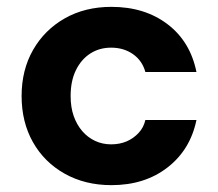

<svg xmlns="http://www.w3.org/2000/svg" viewBox="-20 -528 636 560"><path d="M305 12Q228 12 168.5 -21.5Q109 -55 76 -113.5Q43 -172 43 -248Q43 -324 76.5 -382.5Q110 -441 169 -474.5Q228 -508 305 -508Q402 -508 468.5 -457.5Q535 -407 553 -318H404Q395 -351 368 -370Q341 -389 304 -389Q270 -389 243.5 -372Q217 -355 201.5 -323.5Q186 -292 186 -248Q186 -215 195 -189.5Q204 -164 220 -145.5Q236 -127 257.5 -117Q279 -107 304 -107Q329 -107 349 -115.5Q369 -124 384 -140Q399 -156 404 -178H553Q535 -91 468.5 -39.5Q402 12 305 12Z"/></svg>

Font: DM Sans 28pt ExtraBold
Style: Regular
Weight: 800
Version: Version 4.004;gftools[0.9.30]